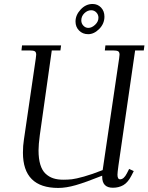

<svg xmlns="http://www.w3.org/2000/svg" viewBox="-20 -928 739 956"><path d="M86.9 -676.8 89.8 -702.1H284.2L280.8 -676.8H237.8L178.2 -254.9Q171.9 -208 171.9 -179.2Q171.9 -137.7 180.7 -108.6Q189.5 -79.6 206.5 -63.5Q223.6 -47.4 245.1 -40.3Q266.6 -33.2 294.9 -33.2Q318.4 -33.2 337.9 -35.4Q357.4 -37.6 397.9 -48.8Q438.5 -60.1 491.2 -81.1L573.2 -637.2Q575.2 -650.9 575.2 -655.8Q575.2 -668.5 568.4 -672.6Q561.5 -676.8 543 -676.8H502L504.9 -702.1H699.2L695.8 -676.8H652.8L569.8 -104Q564.9 -68.8 564.9 -58.1Q564.9 -35.2 578.1 -35.2Q596.7 -35.2 611.8 -64.9L623 -86.9L646 -76.2L634.8 -54.2Q616.7 -19 594 -6.1Q571.3 6.8 542 6.8Q488.8 6.8 488.8 -47.9V-53.2Q405.8 -20 357.4 -6.1Q309.1 7.8 270 7.8Q94.2 7.8 94.2 -168Q94.2 -203.1 99.1 -232.9L158.2 -637.2Q160.2 -650.9 160.2 -655.8Q160.2 -668.5 153.3 -672.6Q146.5 -676.8 127.9 -676.8ZM356 -820.8Q356 -853 381.6 -880.6Q407.2 -908.2 440.9 -908.2Q466.3 -908.2 483.2 -890.4Q500 -872.6 500 -845.2Q500 -810.1 474.1 -783.9Q448.2 -757.8 418.9 -757.8Q391.6 -757.8 373.8 -775.9Q356 -793.9 356 -820.8ZM384.8 -826.2Q384.8 -811 395.3 -800Q405.8 -789.1 419.9 -789.1Q437 -789.1 453.6 -804.7Q470.2 -820.3 470.2 -839.8Q470.2 -855 459.7 -866Q449.2 -877 434.1 -877Q415.5 -877 400.1 -862.1Q384.8 -847.2 384.8 -826.2Z"/></svg>

Font: Dihjauti S
Style: Italic
Weight: 400
Italic angle: -9°
Designer: T. Christopher White
Version: Version 3.0.0